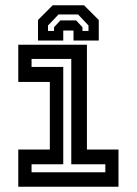

<svg xmlns="http://www.w3.org/2000/svg" viewBox="-20 -710 520 730"><path d="M49.5 0V-141.5H169.5V-398.5H49.5V-540H310.5V-141.5H430.5V0ZM100 -55H380.5V-85.5H251V-486H100V-455.5H220.5V-85.5H100ZM299.5 -690 355.5 -634V-556H259.5V-594H220.5V-556H124.5V-634L180.5 -690ZM277 -655H202.5L162.5 -613V-592.5H185.5V-606.5L209.5 -632.5H269.5L293.5 -606.5V-592.5H316.5V-613Z"/></svg>

Font: Tourney Condensed SemiBold
Style: Regular
Weight: 600
Width: 3
Designer: Tyler Finck
Foundry: Etcetera Type Co
Version: Version 1.010; ttfautohint (v1.8.3)